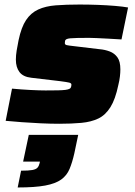

<svg xmlns="http://www.w3.org/2000/svg" viewBox="-20 -538 596 847"><path d="M241 8Q203 8 160 6Q117 4 76.5 1Q36 -2 5 -5L33 -147Q54 -145 75 -143.5Q96 -142 115.5 -141Q135 -140 152 -139.5Q169 -139 181 -139Q215 -139 236 -139.5Q257 -140 268.5 -141.5Q280 -143 286 -146Q291 -148 293 -153Q295 -158 295 -165Q295 -171 285.5 -173.5Q276 -176 245 -180L118 -195Q82 -199 66 -220Q50 -241 50 -275Q50 -293 53.5 -315Q57 -337 62 -361Q74 -418 95 -449.5Q116 -481 148.5 -496Q181 -511 226.5 -514.5Q272 -518 331 -518Q371 -518 411.5 -516.5Q452 -515 487.5 -512Q523 -509 545 -505L516 -364Q485 -366 456.5 -367.5Q428 -369 406 -370Q384 -371 373 -371Q341 -371 321 -370.5Q301 -370 290 -369Q279 -368 273 -365Q268 -362 267 -358Q266 -354 266 -348Q266 -341 274 -339Q282 -337 310 -334L419 -321Q443 -319 464 -311Q485 -303 498 -285Q511 -267 511 -232Q511 -218 509 -200.5Q507 -183 502 -163Q489 -100 467 -65Q445 -30 413.5 -15Q382 0 339 4Q296 8 241 8ZM58 289 73 215Q106 215 122.5 212Q139 209 145.5 201.5Q152 194 155 181L156 175H82L107 57H325L308 138Q299 178 287 207Q275 236 250 254Q225 272 179.5 280.5Q134 289 58 289Z"/></svg>

Font: Saira SemiExpanded Black
Style: Italic
Weight: 900
Width: 6
Italic angle: -12°
Designer: Hector Gatti with collaboration of the Omnibus-Type team
Foundry: Omnibus-Type
Version: Version 1.101